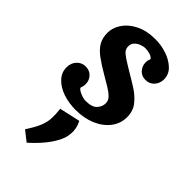

<svg xmlns="http://www.w3.org/2000/svg" viewBox="-248 -579 941 941"><g transform="rotate(45 223.0 -108.5)"><path d="M200 11Q152 11 111.5 -3Q71 -17 46 -43.5Q21 -70 21 -105Q21 -136 39.5 -155.5Q58 -175 85 -175Q112 -175 129 -157Q146 -139 146 -113Q146 -106 144.5 -98.5Q143 -91 140 -83Q145 -73 166.5 -64Q188 -55 203 -55Q247 -55 264.5 -74Q282 -93 282 -117Q282 -136 267.5 -150.5Q253 -165 230 -179Q207 -193 181 -208Q134 -235 103 -258Q72 -281 57.5 -306.5Q43 -332 43 -367Q43 -402 65 -435Q87 -468 129.5 -489.5Q172 -511 233 -511Q273 -511 311.5 -498Q350 -485 375.5 -460.5Q401 -436 401 -401Q401 -375 384 -355Q367 -335 338 -335Q311 -335 294.5 -353.5Q278 -372 278 -396Q278 -404 279.5 -411Q281 -418 284 -425Q276 -436 259.5 -440.5Q243 -445 229 -445Q215 -445 199.5 -439Q184 -433 173 -421.5Q162 -410 162 -393Q162 -379 168.5 -368.5Q175 -358 195 -344.5Q215 -331 255 -307Q288 -288 322.5 -266Q357 -244 380.5 -214.5Q404 -185 404 -143Q404 -98 377 -63Q350 -28 304 -8.5Q258 11 200 11ZM144 294 92 253Q121 209 133 179Q145 149 146 121.5Q147 94 143 60L251 36Q260 53 264 71.5Q268 90 266 108Q265 137 247.5 170Q230 203 202.5 235Q175 267 144 294Z"/></g></svg>

Font: Lora Italic
Style: Italic
Weight: 400
Italic angle: -3°
Designer: Olga Karpushina, Alexei Vanyashin (Cyrillic)
Foundry: Cyreal
Version: Version 2.210; ttfautohint (v1.8.1.43-b0c9)